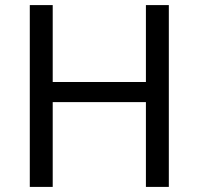

<svg xmlns="http://www.w3.org/2000/svg" viewBox="-20 -734 781 754"><path d="M643 0H553V-333H187V0H97V-714H187V-412H553V-714H643Z"/></svg>

Font: Noto Sans Ugaritic
Style: Regular
Weight: 400
Designer: Monotype Design Team
Foundry: Monotype Imaging Inc.
Version: Version 2.001; ttfautohint (v1.8.4.7-5d5b)